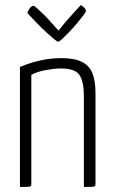

<svg xmlns="http://www.w3.org/2000/svg" viewBox="-20 -740 447 760"><path d="M59 0V-475Q83 -485 109.5 -493Q136 -501 164.5 -505.5Q193 -510 221 -510Q276 -510 305.5 -494.5Q335 -479 346.5 -448.5Q358 -418 358 -371V-12Q358 -6 356 -3.5Q354 -1 344.5 -0.5Q335 0 312 0V-360Q312 -416 295 -442.5Q278 -469 221 -469Q197 -469 163 -463Q129 -457 104 -444V-12Q104 -6 102 -3.5Q100 -1 90.5 -0.5Q81 0 59 0ZM211 -575Q206 -575 193 -586Q180 -597 162.5 -613Q145 -629 128.5 -646Q112 -663 101 -675Q90 -687 88 -689Q90 -695 97 -706Q104 -717 113 -717Q116 -717 127 -707Q138 -697 152.5 -683Q167 -669 180 -654Q193 -639 202.5 -629Q212 -619 212 -619Q232 -645 252.5 -668Q273 -691 286.5 -705.5Q300 -720 300 -720Q308 -715 314 -709Q320 -703 320 -696Q320 -693 310 -679.5Q300 -666 285.5 -648.5Q271 -631 255 -614.5Q239 -598 227 -586.5Q215 -575 211 -575Z"/></svg>

Font: Yanone Kaffeesatz Light
Style: Regular
Weight: 300
Designer: Yanone (Cyrillic: Daniel Pouzeot, Huerta Tipografica, and Cyreal)
Foundry: Yanone
Version: Version 2.003